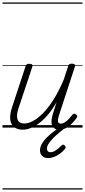

<svg xmlns="http://www.w3.org/2000/svg" viewBox="-20 -1030 686 1550"><path d="M164 17Q123 17 96 -2.5Q69 -22 63 -62.5Q57 -103 78 -166L186 -494Q190 -506 196.5 -510.5Q203 -515 216 -515Q233 -515 239 -509Q245 -503 241 -491L131 -161Q117 -120 117.5 -91Q118 -62 132.5 -47.5Q147 -33 177 -33Q208 -33 246 -53Q284 -73 326 -115Q368 -157 411.5 -225Q455 -293 496 -391L530 -495Q534 -508 540 -512Q546 -516 560 -516Q576 -516 582.5 -510.5Q589 -505 585 -493L458 -105Q450 -80 448 -63.5Q446 -47 452 -39.5Q458 -32 470 -32Q487 -32 504 -43Q521 -54 536.5 -70.5Q552 -87 564 -103Q570 -111 577 -112Q584 -113 592 -107Q602 -100 603.5 -93.5Q605 -87 600 -80Q588 -62 567.5 -39.5Q547 -17 519.5 0Q492 17 460 17Q436 17 421.5 7.5Q407 -2 400.5 -18.5Q394 -35 396 -58Q398 -81 406 -109L437 -206Q402 -144 365 -101.5Q328 -59 292.5 -33Q257 -7 224 5Q191 17 164 17ZM368 246Q338 246 320.5 229Q303 212 303 185Q303 159 316 134.5Q329 110 353 85Q377 60 410.5 34Q444 8 485 -21L530 -20V-15Q494 11 463 36.5Q432 62 409 85.5Q386 109 372.5 130Q359 151 359 170Q359 182 366 190.5Q373 199 386 199Q407 199 428.5 185Q450 171 476 145Q480 139 487.5 138Q495 137 503 145Q509 152 510 158.5Q511 165 505 171Q488 193 465 210Q442 227 417.5 236.5Q393 246 368 246ZM0 490H646V500H0ZM0 -20H646V0H0ZM0 -505H646V-500H0ZM0 -1010H646V-1000H0Z"/></svg>

Font: Playwrite AU VIC Guides
Style: Regular
Weight: 400
Designer: Veronika Burian, José Scaglione
Foundry: TypeTogether
Version: Version 1.003